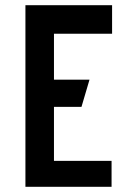

<svg xmlns="http://www.w3.org/2000/svg" viewBox="-20 -720 491 740"><path d="M410 0V-100H188V-308H294L325 -413H188V-590H412V-700H78V0Z"/></svg>

Font: Advent Pro
Style: Bold
Weight: 700
Designer: Andreas Kalpakidis
Foundry: Andreas Kalpakidis
Version: Version 2.002 2008